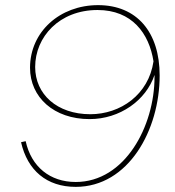

<svg xmlns="http://www.w3.org/2000/svg" viewBox="-20 -725 680 748"><path d="M362 -705C213 -705 97 -601 97 -461C97 -346 190 -261 329 -261C447 -261 549 -334 582 -433V-430V-425C582 -234 467 -16 275 -16C175 -16 102 -75 80 -175L62 -171C87 -61 162 3 275 3C481 3 602 -219 602 -431C602 -600 513 -705 362 -705ZM117 -464C117 -581 211 -686 360 -686C494 -686 561 -595 578 -486C559 -356 449 -280 332 -280C202 -280 117 -358 117 -464Z"/></svg>

Font: Fixel Display Thin
Style: Italic
Weight: 100
Italic angle: -10°
Designer: AlfaBravo + MacPaw
Foundry: Kyrylo Tkachov, Marchela Mozhyna, Serhii Makarenko, Maria Weinstein, Zakhar Kryvoshyya
Version: Version 1.210;Glyphs 3.2 (3217)